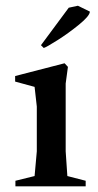

<svg xmlns="http://www.w3.org/2000/svg" viewBox="-20 -655 345 675"><path d="M133.8 -486.3 124 -496.1 221.7 -627.9 253.9 -634.8 295.9 -614.3Q295.9 -599.6 258.3 -568.8Q220.7 -538.1 182.1 -513.7Q143.6 -489.3 133.8 -486.3ZM34.2 0V-19.5L101.6 -36.1L109.4 -123V-280.3L101.6 -349.6L33.2 -368.2V-387.7L207 -432.6L218.8 -419.9L210.9 -361.3V-123L216.8 -36.1L281.2 -19.5V0Z"/></svg>

Font: Comprehension SemiBold
Style: Regular
Weight: 600
Designer: Alfredo Marco Pradil
Foundry: Alfredo Marco Pradil
Version: 1.0